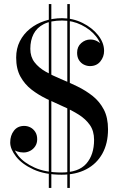

<svg xmlns="http://www.w3.org/2000/svg" viewBox="-20 -850 594 950"><path d="M285 14.5Q202 14.5 145.2 -11.8Q88.5 -38 59.5 -75.2Q30.5 -112.5 30.5 -145Q30.5 -179.5 48.8 -203.2Q67 -227 100 -227Q115.5 -227 130 -219.8Q144.5 -212.5 154.2 -197.8Q164 -183 164 -161Q164 -141 154.2 -126.2Q144.5 -111.5 129 -103.5Q113.5 -95.5 96.5 -95.5Q80.5 -95.5 65.5 -100.5Q50.5 -105.5 41 -116.5Q31.5 -127.5 31.5 -145H43Q43 -114.5 70.2 -79.8Q97.5 -45 151.2 -20.8Q205 3.5 283.5 3.5Q368.5 3.5 407 -40.2Q445.5 -84 445.5 -158Q445.5 -202 424.5 -231.8Q403.5 -261.5 369.2 -283Q335 -304.5 294 -322.5Q253 -340.5 211.8 -360.2Q170.5 -380 136.2 -406.5Q102 -433 81 -471.2Q60 -509.5 60 -565Q60 -610 78.2 -646Q96.5 -682 128.2 -707.5Q160 -733 200.8 -746.5Q241.5 -760 287 -760Q341 -760 388.5 -736.5Q436 -713 465.5 -675.8Q495 -638.5 495 -598Q495 -569 476.5 -546Q458 -523 425 -523Q410 -523 395.2 -530.2Q380.5 -537.5 371 -552.2Q361.5 -567 361.5 -589Q361.5 -619 381.8 -636.8Q402 -654.5 427.5 -654.5Q444.5 -654.5 459.5 -646.8Q474.5 -639 484.2 -626.2Q494 -613.5 494 -598H482.5Q482.5 -636 455 -670.2Q427.5 -704.5 383 -726.5Q338.5 -748.5 288 -748.5Q231.5 -748.5 196.8 -730.8Q162 -713 146 -681.5Q130 -650 130 -608.5Q130 -569 150.8 -542Q171.5 -515 205.8 -495.5Q240 -476 281.2 -459Q322.5 -442 363.5 -422Q404.5 -402 438.8 -374.8Q473 -347.5 493.8 -307.8Q514.5 -268 514.5 -210Q514.5 -140.5 486.5 -90Q458.5 -39.5 407 -12.5Q355.5 14.5 285 14.5ZM221.5 80V-830H234V80ZM313 80V-830H325.5V80Z"/></svg>

Font: Bodoni Moda 18pt
Style: Regular
Weight: 400
Designer: Owen Earl
Foundry: indestructible type
Version: Version 2.005